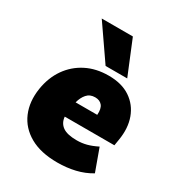

<svg xmlns="http://www.w3.org/2000/svg" viewBox="-183 -884 941 1015"><g transform="rotate(30 287.5 -376.5)"><path d="M28 0ZM28 0ZM317 12Q216 12 150 -25.5Q84 -63 56 -128.5Q28 -194 41 -278Q53 -352 91 -406.5Q129 -461 188.5 -491.5Q248 -522 325 -522Q405 -522 457 -487Q509 -452 531 -392Q553 -332 540 -255L534 -218H231Q234 -181 261.5 -161Q289 -141 348 -141Q379 -141 407.5 -148.5Q436 -156 470 -173L519 -38Q476 -12 425 0Q374 12 317 12ZM320 -387Q288 -387 269.5 -365.5Q251 -344 243 -312H375Q378 -351 363 -369Q348 -387 320 -387ZM284 -558 141 -765H331L416 -558Z"/></g></svg>

Font: Winston Black
Style: Italic
Weight: 900
Italic angle: -9°
Designer: Original fonts by Vernon Adams / Changes by Cristiano Sobral
Foundry: VOriginal fonts by Vernon Adams / Changes by Cristiano Sobral
Version: Version 2.503;July 17, 2020;FontCreator 13.0.0.2655 64-bit